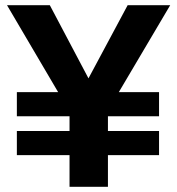

<svg xmlns="http://www.w3.org/2000/svg" viewBox="-20 -720 682 740"><path d="M45 -272V-365H204L7 -700H172L321 -418L472 -700H636L438 -365H593V-272H396V-215H593V-122H396V0H248V-122H45V-215H248V-272Z"/></svg>

Font: Renner*
Style: Semi
Weight: 600
Version: Version 003.000 ; ttfautohint (v0.97) -l 8 -r 50 -G 200 -x 1